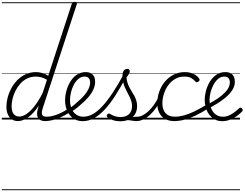

<svg xmlns="http://www.w3.org/2000/svg" viewBox="-20 -1308 2676 2101"><path d="M177 17Q138 17 109.5 -2Q81 -21 65.5 -57Q50 -93 50 -141Q50 -186 63 -237.5Q76 -289 102 -338.5Q128 -388 167.5 -429Q207 -470 259 -494.5Q311 -519 376 -519Q408 -519 443.5 -508.5Q479 -498 508 -479L766 -1267Q770 -1279 776.5 -1283.5Q783 -1288 796 -1288Q814 -1288 819 -1280.5Q824 -1273 820 -1261L449 -128Q432 -77 440.5 -54Q449 -31 489 -31Q497 -31 501 -23.5Q505 -16 503.5 -7Q502 2 495 9.5Q488 17 475 17Q447 17 428.5 9Q410 1 399.5 -13.5Q389 -28 386.5 -49.5Q384 -71 389 -98L405 -153Q364 -91 323.5 -53.5Q283 -16 245.5 0.5Q208 17 177 17ZM191 -33Q228 -33 270 -61Q312 -89 357.5 -146.5Q403 -204 447 -292L494 -435Q458 -456 428 -463Q398 -470 371 -470Q319 -470 276.5 -449Q234 -428 202.5 -392.5Q171 -357 149.5 -314.5Q128 -272 117.5 -228Q107 -184 107 -146Q107 -111 116 -86Q125 -61 144 -47Q163 -33 191 -33ZM0 763H633V773H0ZM0 -20H633V0H0ZM0 -505H633V-500H0ZM0 -1283H633V-1273H0Z M475 17Q463 17 459 9.5Q455 2 458 -7Q461 -16 469.5 -23.5Q478 -31 491 -31Q539 -31 599 -52.5Q659 -74 725 -117Q732 -122 738.5 -119Q745 -116 749 -108Q753 -100 752 -92Q751 -84 743 -79Q692 -46 643.5 -24.5Q595 -3 552.5 7Q510 17 475 17ZM633 763V773ZM633 -20V0ZM633 -505V-500ZM633 -1283V-1273Z M722 -113Q751 -129 777.5 -149.5Q804 -170 827 -192Q869 -227 900 -262.5Q931 -298 948.5 -334.5Q966 -371 966 -406Q966 -436 951 -453Q936 -470 906 -470Q895 -470 890.5 -477Q886 -484 887.5 -494Q889 -504 897 -511.5Q905 -519 918 -519Q953 -519 976 -505.5Q999 -492 1010 -469Q1021 -446 1021 -414Q1021 -371 1001 -327.5Q981 -284 944 -241Q907 -198 855 -156Q830 -133 801 -112Q772 -91 742 -73ZM633 763H1077V773H633ZM633 -20H1077V0H633ZM633 -505H1077V-500H633ZM633 -1283H1077V-1273H633Z M885 18Q849 18 819 7Q789 -4 765.5 -25Q742 -46 725.5 -74.5Q709 -103 700.5 -137.5Q692 -172 692 -210Q692 -249 701 -291.5Q710 -334 728 -374.5Q746 -415 773 -447.5Q800 -480 836.5 -499.5Q873 -519 918 -519Q927 -519 930.5 -511.5Q934 -504 931.5 -494.5Q929 -485 922.5 -477.5Q916 -470 907 -470Q867 -470 837 -444Q807 -418 786.5 -378.5Q766 -339 756 -294.5Q746 -250 746 -213Q746 -173 755.5 -140Q765 -107 784 -82.5Q803 -58 830.5 -44.5Q858 -31 893 -31Q945 -31 996.5 -60Q1048 -89 1101.5 -147Q1155 -205 1211.5 -290.5Q1268 -376 1330 -489Q1335 -498 1344.5 -496.5Q1354 -495 1360 -487Q1366 -479 1361 -468Q1297 -347 1238 -256Q1179 -165 1121 -104Q1063 -43 1004.5 -12.5Q946 18 885 18ZM1077 763V773ZM1077 -20V0ZM1077 -505V-500ZM1077 -1283V-1273Z M1471 17Q1454 17 1435 13.5Q1416 10 1393 7.5Q1370 5 1340 7L1367 -16Q1396 -22 1417 -25.5Q1438 -29 1455 -30Q1472 -31 1485 -31Q1494 -31 1498 -23.5Q1502 -16 1500 -7Q1498 2 1490.5 9.5Q1483 17 1471 17ZM1297 19Q1253 19 1215.5 6.5Q1178 -6 1156 -24Q1148 -32 1148 -40.5Q1148 -49 1156 -57Q1165 -66 1172 -66Q1179 -66 1190 -58Q1212 -45 1239.5 -36Q1267 -27 1298 -27Q1359 -27 1392 -59Q1425 -91 1425 -147Q1425 -174 1417.5 -199Q1410 -224 1398 -248.5Q1386 -273 1372.5 -298Q1359 -323 1347 -350.5Q1335 -378 1327.5 -409Q1320 -440 1320 -476Q1320 -516 1334.5 -535Q1349 -554 1373 -554Q1387 -554 1393.5 -546.5Q1400 -539 1400 -529Q1400 -516 1391.5 -500.5Q1383 -485 1364 -460Q1367 -427 1376 -399.5Q1385 -372 1398 -347.5Q1411 -323 1425.5 -300.5Q1440 -278 1452.5 -254Q1465 -230 1472.5 -204Q1480 -178 1480 -147Q1480 -71 1430.5 -26Q1381 19 1297 19ZM1077 763H1627V773H1077ZM1077 -20H1627V0H1077ZM1077 -505H1627V-500H1077ZM1077 -1283H1627V-1273H1077Z M1470 17Q1459 17 1454.5 9.5Q1450 2 1451.5 -7Q1453 -16 1461.5 -23.5Q1470 -31 1485 -31Q1513 -31 1544 -47.5Q1575 -64 1606 -93Q1637 -122 1665 -161.5Q1693 -201 1716 -247Q1721 -257 1730 -256.5Q1739 -256 1745.5 -249.5Q1752 -243 1747 -233Q1722 -179 1691 -133Q1660 -87 1624 -53.5Q1588 -20 1549.5 -1.5Q1511 17 1470 17ZM1627 763V773ZM1627 -20V0ZM1627 -505V-500ZM1627 -1283V-1273Z M1890 17Q1797 17 1749 -36Q1701 -89 1701 -177Q1701 -243 1722.5 -304.5Q1744 -366 1784 -414Q1824 -462 1879.5 -490.5Q1935 -519 2002 -519Q2058 -519 2099 -498.5Q2140 -478 2160 -447Q2166 -438 2164 -431Q2162 -424 2152 -415Q2141 -408 2133 -408Q2125 -408 2118 -416Q2099 -439 2071.5 -454.5Q2044 -470 1995 -470Q1941 -470 1897 -444.5Q1853 -419 1821.5 -376Q1790 -333 1773.5 -281Q1757 -229 1757 -176Q1757 -134 1771.5 -101Q1786 -68 1817 -49.5Q1848 -31 1896 -31Q1907 -31 1911.5 -23.5Q1916 -16 1915 -6.5Q1914 3 1907.5 10Q1901 17 1890 17ZM1627 763H2162V773H1627ZM1627 -20H2162V0H1627ZM1627 -505H2162V-500H1627ZM1627 -1283H2162V-1273H1627Z M1888 17Q1877 17 1872.5 10Q1868 3 1869 -6.5Q1870 -16 1877 -23.5Q1884 -31 1896 -31Q1940 -31 1992.5 -45Q2045 -59 2107.5 -89Q2170 -119 2243 -164Q2252 -169 2258 -165.5Q2264 -162 2267.5 -153.5Q2271 -145 2269.5 -136.5Q2268 -128 2260 -123Q2186 -75 2120.5 -44Q2055 -13 1997 2Q1939 17 1888 17ZM2162 763V773ZM2162 -20V0ZM2162 -505V-500ZM2162 -1283V-1273Z M2410 18Q2375 18 2346 6Q2317 -6 2293.5 -27Q2270 -48 2254 -77Q2238 -106 2229 -141Q2220 -176 2220 -215Q2220 -263 2234.5 -316Q2249 -369 2277 -415Q2305 -461 2347.5 -490Q2390 -519 2446 -519Q2482 -519 2505 -505.5Q2528 -492 2539 -468.5Q2550 -445 2550 -415Q2550 -365 2521.5 -321.5Q2493 -278 2448 -240.5Q2403 -203 2352 -172Q2301 -141 2256 -118L2239 -158Q2277 -178 2321 -204Q2365 -230 2404.5 -262Q2444 -294 2469.5 -330Q2495 -366 2495 -407Q2495 -436 2480.5 -453Q2466 -470 2435 -470Q2396 -470 2366 -444Q2336 -418 2315 -378Q2294 -338 2283.5 -294.5Q2273 -251 2273 -216Q2273 -175 2283.5 -141Q2294 -107 2313 -82.5Q2332 -58 2359 -44.5Q2386 -31 2420 -31Q2454 -31 2484.5 -44Q2515 -57 2543 -78Q2571 -99 2596 -122Q2604 -131 2612.5 -130Q2621 -129 2627 -122Q2634 -115 2636 -107Q2638 -99 2630 -89Q2605 -62 2571 -37.5Q2537 -13 2496 2.5Q2455 18 2410 18ZM2162 763H2606V773H2162ZM2162 -20H2606V0H2162ZM2162 -505H2606V-500H2162ZM2162 -1283H2606V-1273H2162Z"/></svg>

Font: Playwrite NL Guides
Style: Regular
Weight: 400
Designer: Veronika Burian, José Scaglione
Foundry: TypeTogether
Version: Version 1.003